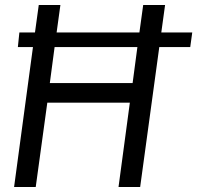

<svg xmlns="http://www.w3.org/2000/svg" viewBox="-20 -743 784 763"><path d="M744 -614H621L636 -723H549L534 -614H205L220 -723H134L119 -614H57L51 -556H111L36 0H122L168 -335H496L451 0H537L613 -556H736ZM507 -413H178L197 -556H526Z"/></svg>

Font: United Sans
Style: Italic
Weight: 400
Italic angle: -8°
Designer: Pablo Impallari, Rodrigo Fuenzalida (Modified by Dan O. Williams)
Version: Version 1.000;PS 001.000;hotconv 1.0.88;makeotf.lib2.5.64775